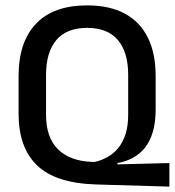

<svg xmlns="http://www.w3.org/2000/svg" viewBox="-20 -672 649 713"><path d="M609 21 337 13Q186.5 8.5 117.8 -57.8Q49 -124 49 -249.5V-390Q49 -516 113.8 -584Q178.5 -652 303.5 -652Q387 -652 443.5 -621.5Q500 -591 529 -532.5Q558 -474 558 -390V-265.5Q558 -218 547.8 -183Q537.5 -148 518.8 -124.2Q500 -100.5 474 -86.2Q448 -72 416 -66.5V-61.5L609 -66.5ZM319 -71 331 -70.5Q356.5 -76 379.2 -88.8Q402 -101.5 419.2 -122.5Q436.5 -143.5 446.2 -174Q456 -204.5 456 -245.5V-394Q456 -478 417.8 -523.2Q379.5 -568.5 303.5 -568.5Q227.5 -568.5 189.2 -523.2Q151 -478 151 -394V-245.5Q151 -162 194.8 -118.2Q238.5 -74.5 319 -71Z"/></svg>

Font: Anek Bangla Medium
Style: Regular
Weight: 500
Designer: Sulekha Rajkumar (Bangla), Yesha Goshar (Latin)
Foundry: Ek Type
Version: Version 1.003